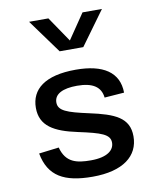

<svg xmlns="http://www.w3.org/2000/svg" viewBox="-90 -881 800 964"><g transform="rotate(-10 310.0 -399.0)"><path d="M313 -532.5C156 -532.5 83 -473 83 -378C83 -286 151.5 -247.5 269.5 -222.5C385.5 -197.5 429.5 -183 429.5 -140.5C429.5 -103.5 396 -71 310 -71C238 -71 182.5 -82.5 161.5 -162.5L59.5 -150C81.5 -31 160.5 11.5 304.5 11.5C460.5 11.5 541 -53 541 -153C541 -248 469.5 -278 341.5 -305.5C231.5 -329.5 189 -345 189 -387C189 -430.5 233 -452 305.5 -452C386 -452 426 -424.5 432 -369.5L532.5 -377C531.5 -481.5 452.5 -532.5 313 -532.5ZM124.5 -810H223L310 -682L397 -810H496L370.5 -637.5H250Z"/></g></svg>

Font: Monaspace Neon Medium
Style: Regular
Weight: 500
Designer: Riley Cran & the Lettermatic Team
Foundry: Lettermatic
Version: Version 1.200 (Monaspace Neon)